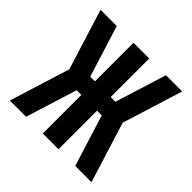

<svg xmlns="http://www.w3.org/2000/svg" viewBox="-139 -649 778 778"><g transform="rotate(45 250.0 -260.0)"><path d="M109 0H16L97 -260L16 -520H109L178 -299H205V-520H295V-299H322L391 -520H484L403 -260L484 0H391L322 -221H295V0H205V-221H178Z"/></g></svg>

Font: Iosevka SS04 Semibold
Style: Regular
Weight: 600
Monospace: yes
Designer: Belleve Invis
Foundry: Belleve Invis
Version: Version 19.0.0; ttfautohint (v1.8.4)